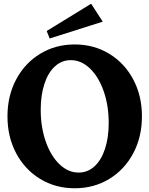

<svg xmlns="http://www.w3.org/2000/svg" viewBox="-20 -1003 800 1028"><path d="M20 -380Q20 -490 66.5 -577.5Q113 -665 195 -715Q277 -765 380 -765Q483 -765 565 -715Q647 -665 693.5 -577.5Q740 -490 740 -380Q740 -270 693.5 -182.5Q647 -95 565 -45Q483 5 380 5Q277 5 195 -45Q113 -95 66.5 -182.5Q20 -270 20 -380ZM562 -345Q562 -438 535 -515Q508 -592 461.5 -636.5Q415 -681 359 -681Q311 -681 274.5 -648Q238 -615 218 -554.5Q198 -494 198 -415Q198 -322 225 -245Q252 -168 298.5 -123.5Q345 -79 401 -79Q449 -79 485.5 -112Q522 -145 542 -205.5Q562 -266 562 -345ZM230 -837 468 -983 530 -887 246 -797Z"/></svg>

Font: Otomanopee
Style: Regular
Weight: 400
Designer: Das Ende der Wildnis
Foundry: Gutenberg Labo
Version: Version 3.000